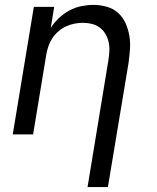

<svg xmlns="http://www.w3.org/2000/svg" viewBox="-20 -548 640 783"><path d="M337 215 422 -302Q425 -321 426 -340Q427 -359 423 -376.5Q419 -394 410 -409.5Q401 -425 387 -435.5Q373 -446 355 -450.5Q337 -455 318 -455Q301 -455 283.5 -451.5Q266 -448 249.5 -440.5Q233 -433 218.5 -420.5Q204 -408 194 -393Q184 -378 178 -361Q172 -344 169 -327L115 0H32L118 -520H201L187 -434Q201 -456 220.5 -474.5Q240 -493 263.5 -505.5Q287 -518 312 -523Q337 -528 361 -528Q389 -528 415.5 -520.5Q442 -513 461.5 -495.5Q481 -478 492 -453.5Q503 -429 507.5 -402Q512 -375 510 -347Q508 -319 504 -290L420 215Z"/></svg>

Font: Iosevka SS04 Extended
Style: Italic
Weight: 400
Width: 7
Italic angle: -9°
Monospace: yes
Designer: Belleve Invis
Foundry: Belleve Invis
Version: Version 19.0.0; ttfautohint (v1.8.4)